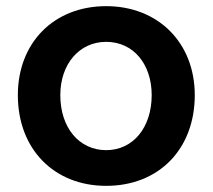

<svg xmlns="http://www.w3.org/2000/svg" viewBox="-20 -593 692 624"><path d="M325 11C497 11 613 -109 613 -284C613 -453 495 -573 325 -573C155 -573 38 -454 38 -284C38 -108 156 11 325 11ZM176 -284C176 -385 238 -457 325 -457C414 -457 473 -384 473 -284C473 -179 413 -105 325 -105C238 -105 176 -177 176 -284Z"/></svg>

Font: Swile Sans
Style: Bold
Weight: 700
Designer: Lord
Foundry: Lord
Version: Version 1.477;FEAKit 1.0